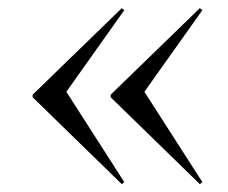

<svg xmlns="http://www.w3.org/2000/svg" viewBox="-20 -447 568 478"><path d="M477.4 -426.6 483.9 -421.8 339.5 -218.5 483.9 6.5 477.4 11.3 255.6 -204.8V-211.3ZM283.1 -426.6 289.5 -421.8 145.2 -218.5 289.5 6.5 283.1 11.3 61.3 -204.8V-211.3Z"/></svg>

Font: Playfair 144pt
Style: Regular
Weight: 400
Designer: Claus Eggers Sørensen
Foundry: Claus Eggers Sørensen
Version: Version 2.001;gftools[0.9.30]